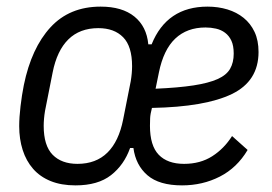

<svg xmlns="http://www.w3.org/2000/svg" viewBox="-20 -548 821 580"><path d="M214 -53Q270 -53 304.5 -87Q339 -121 352 -187L375 -303Q377 -315 378 -326.5Q379 -338 379 -348Q379 -408 352 -435.5Q325 -463 277 -463Q221 -463 186.5 -429Q152 -395 139 -329L116 -213Q114 -201 113 -189.5Q112 -178 112 -168Q112 -108 139 -80.5Q166 -53 214 -53ZM601 -465Q545 -465 509.5 -431.5Q474 -398 460 -329L450 -280Q519 -283 564.5 -290Q610 -297 637 -309Q664 -321 675 -340Q686 -359 686 -386Q686 -410 679 -425Q672 -440 660 -449Q648 -458 632.5 -461.5Q617 -465 601 -465ZM530 12Q461 12 425.5 -18.5Q390 -49 383 -101H373Q355 -50 315.5 -19Q276 12 208 12Q165 12 133 -1Q101 -14 80 -38Q59 -62 48.5 -95Q38 -128 38 -167Q38 -193 42 -227Q46 -261 52 -291Q75 -403 132.5 -465.5Q190 -528 284 -528Q349 -528 386 -498Q423 -468 428 -414H438Q484 -528 607 -528Q639 -528 667 -519.5Q695 -511 716 -494Q737 -477 749 -451.5Q761 -426 761 -391Q761 -303 680.5 -264Q600 -225 439 -222Q434 -203 433.5 -190.5Q433 -178 433 -168Q433 -108 459.5 -80.5Q486 -53 536 -53Q585 -53 621 -76Q657 -99 681 -137L728 -95Q696 -41 644 -14.5Q592 12 530 12Z"/></svg>

Font: IBM Plex Sans Condensed
Style: Italic
Weight: 400
Width: 3
Italic angle: -11°
Designer: Mike Abbink, Paul van der Laan, Pieter van Rosmalen
Foundry: Bold Monday
Version: Version 1.3